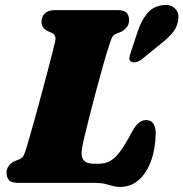

<svg xmlns="http://www.w3.org/2000/svg" viewBox="-20 -741 743 778"><path d="M360.5 0H52.5Q25 0 15.8 -11.8Q6.5 -23.5 6.5 -41Q6.5 -57 15.8 -69.2Q25 -81.5 39.5 -88L58.5 -95.5Q70.5 -101 75.2 -109.8Q80 -118.5 86.5 -140Q91.5 -156 101.2 -189.8Q111 -223.5 123.2 -267.8Q135.5 -312 148.2 -359.5Q161 -407 172.5 -450.8Q184 -494.5 192.5 -527.8Q201 -561 204 -576Q208 -599 191.5 -607L173.5 -615Q162.5 -620.5 155.2 -629.5Q148 -638.5 148 -652Q148 -673 161.8 -686.5Q175.5 -700 201.5 -700H457Q485 -700 494 -688.2Q503 -676.5 503 -659.5Q503 -642 493.2 -630.2Q483.5 -618.5 471.5 -612.5L451 -604.5Q442 -600.5 436.8 -593.5Q431.5 -586.5 425.5 -567Q412 -527 397.8 -476.2Q383.5 -425.5 369.5 -373Q355.5 -320.5 343.5 -273.2Q331.5 -226 323.5 -192.2Q315.5 -158.5 313.5 -146Q306 -108 318.2 -92.8Q330.5 -77.5 358.5 -77.5H379.5Q406.5 -77.5 427.2 -89.2Q448 -101 468 -128.8Q488 -156.5 513 -203.5Q528.5 -232 542.2 -243.2Q556 -254.5 571 -254.5Q592.5 -254.5 601.8 -239.5Q611 -224.5 611 -199.5Q609.5 -137 591.8 -88.2Q574 -39.5 542 -11.5Q510 16.5 465 16.5Q449 16.5 435.5 12.2Q422 8 405 4Q388 0 360.5 0ZM538.5 -615Q552.5 -656.5 575 -685Q597.5 -713.5 635.5 -719.5Q669 -725.5 687.5 -708Q706 -690.5 702.5 -664.5Q700 -636.5 683.2 -613.5Q666.5 -590.5 631.5 -563.5L555.5 -501.5Q545 -493 532.8 -489.8Q520.5 -486.5 512 -490.5Q503.5 -496 504.2 -506Q505 -516 509.5 -528Z"/></svg>

Font: Fraunces 9pt S050 Black
Style: Italic
Weight: 900
Italic angle: -16°
Version: Version 1.000; ttfautohint (v1.8.3)